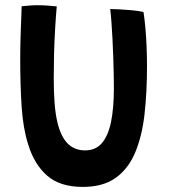

<svg xmlns="http://www.w3.org/2000/svg" viewBox="-20 -699 646 736"><path d="M297 17.5Q210 17.5 160.5 -25.8Q111 -69 87.5 -147Q68.5 -207 63 -289.5Q57.5 -372 57.5 -474Q57.5 -497.5 58 -524.5Q58.5 -551.5 59.5 -579Q60.5 -606.5 61.5 -631.2Q62.5 -656 63 -675Q78 -676.5 93.8 -677.8Q109.5 -679 124 -679Q144 -679 163.5 -677.5Q183 -676 197.5 -674.5Q194 -634.5 191.2 -587.2Q188.5 -540 187.2 -491.8Q186 -443.5 186 -400.5Q186 -346.5 189.2 -304.2Q192.5 -262 200 -230.5Q213 -175.5 239.2 -149Q265.5 -122.5 306.5 -122.5Q347 -122.5 371 -151Q395 -179.5 405.8 -232.5Q416.5 -285.5 416.5 -359.5Q416.5 -381 416 -412Q415.5 -443 414.2 -478.5Q413 -514 411.2 -549Q409.5 -584 407.2 -614.2Q405 -644.5 402.5 -664.5Q417.5 -664.5 437 -663.2Q456.5 -662 475.8 -660.5Q495 -659 509.8 -656.8Q524.5 -654.5 530 -653Q534.5 -625 537.5 -590.2Q540.5 -555.5 542 -518Q543.5 -480.5 543.5 -444Q543.5 -345 534 -261Q524.5 -177 498.2 -114.5Q472 -52 423.5 -17.2Q375 17.5 297 17.5Z"/></svg>

Font: Grandstander Thin Medium
Style: Regular
Weight: 500
Version: Version 1.200